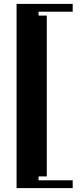

<svg xmlns="http://www.w3.org/2000/svg" viewBox="-20 -755 423 985"><path d="M220 150H178V170H353V210H65V-735H353V-695H178V-675H220Z"/></svg>

Font: Redaction
Style: Bold
Weight: 700
Designer: Jeremy Mickel / Forest Young
Foundry: MCKL
Version: Version 2.001; Redaction Bold